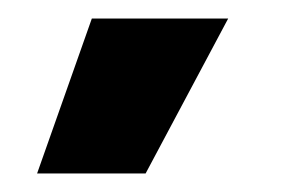

<svg xmlns="http://www.w3.org/2000/svg" viewBox="-20 -777 323 207"><path d="M137 -590H20L79 -757H226Z"/></svg>

Font: Bricolage Grotesque 12pt Condensed ExtraBold
Style: Regular
Weight: 800
Width: 3
Designer: Mathieu Triay
Foundry: Atelier Triay
Version: Version 1.001; ttfautohint (v1.8.4.7-5d5b);gftools[0.9.33.de